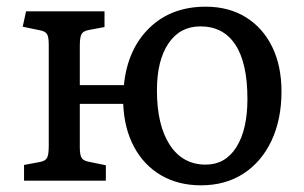

<svg xmlns="http://www.w3.org/2000/svg" viewBox="-20 -541 909 575"><path d="M582 14Q514 14 462.5 -16Q411 -46 381.5 -101Q352 -156 349 -230H219V-100Q219 -78 224 -69Q229 -60 244 -57L297 -46V0H52V-47L100 -56Q116 -59 121 -68.5Q126 -78 126 -104V-407Q126 -430 121 -438.5Q116 -447 101 -450L48 -461L58 -507H293V-460L245 -451Q229 -448 224 -438.5Q219 -429 219 -403V-286H351Q362 -394 427.5 -457.5Q493 -521 596 -521Q665 -521 716 -489.5Q767 -458 795 -401Q823 -344 823 -267Q823 -183 793 -119.5Q763 -56 709 -21Q655 14 582 14ZM596 -48Q655 -48 688 -100.5Q721 -153 721 -245Q721 -352 685 -407Q649 -462 580 -462Q519 -462 484.5 -411Q450 -360 450 -270Q450 -166 488.5 -107Q527 -48 596 -48Z"/></svg>

Font: Text Regular
Style: Regular
Weight: 400
Designer: Latin by Veronika Burian and Jose Scaglione. Greek by Irene Vlachou. Cyrillic by Vera Evstafieva.
Foundry: TypeTogether
Version: Version 3.002